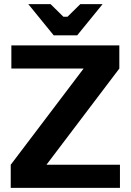

<svg xmlns="http://www.w3.org/2000/svg" viewBox="-20 -910 633 930"><path d="M32 -112 385 -578H35V-690H558V-578L205 -112H561V0H32ZM354 -739H240L117 -890H225L287 -829H307L369 -890H477Z"/></svg>

Font: Mozilla Text BETA
Style: Bold
Weight: 700
Designer: Studio DRAMA
Foundry: Studio DRAMA
Version: Version 0.100